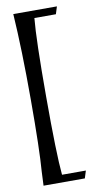

<svg xmlns="http://www.w3.org/2000/svg" viewBox="-92 -734 474 906"><g transform="rotate(-10 144.5 -281.0)"><path d="M238.3 130.4H40.5L43.5 64Q51.8 -41 51.8 -280.8Q51.8 -520.5 40.5 -691.9H249.5L238.3 -656.2H135.3Q125.5 -554.7 125.5 -280.8Q125.5 -6.3 135.3 94.7H249.5Z"/></g></svg>

Font: Quaaykop
Style: Medium
Weight: 500
Designer: Tup Wanders
Foundry: Free font, DO NOT SELL
Version: Version 1.00;July 31, 2023;FontCreator 11.5.0.2430 64-bit